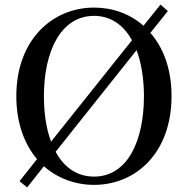

<svg xmlns="http://www.w3.org/2000/svg" viewBox="-20 -786 817 835"><path d="M171 -368C171 -562 244 -717 389 -717C463 -717 518 -676 554 -611L202 -170C181 -226 171 -294 171 -368ZM574 -568C595 -511 606 -442 606 -368C606 -172 534 -18 389 -18C314 -18 258 -59 222 -126ZM389 -753C208 -753 51 -613 51 -368C51 -251 86 -159 141 -94L65 2L98 29L171 -63C231 -10 308 18 389 18C571 18 726 -121 726 -368C726 -485 691 -578 634 -643L710 -738L678 -766L604 -674C545 -726 470 -753 389 -753Z"/></svg>

Font: Noto Serif SC SemiBold
Style: Regular
Weight: 600
Designer: Ryoko NISHIZUKA 西塚涼子 (kana & ideographs); Frank Grießhammer (Latin, Greek & Cyrillic); Wenlong ZHANG 张文龙 (bopomofo); San
Foundry: Adobe
Version: Version 2.001;hotconv 1.1.0;makeotfexe 2.6.0